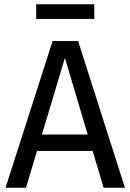

<svg xmlns="http://www.w3.org/2000/svg" viewBox="-20 -882 613 902"><path d="M415 -173H154L102 0H6L227 -689H347L567 0H467ZM392 -250 285 -610 177 -250ZM150 -793V-862H423V-793Z"/></svg>

Font: Fira Sans
Style: Regular
Weight: 400
Designer: bBox Type GmbH & Carrois Corporate GbR & Edenspiekermann AG
Foundry: bBox Type GmbH & Carrois Corporate GbR & Edenspiekermann AG
Version: Version 4.301